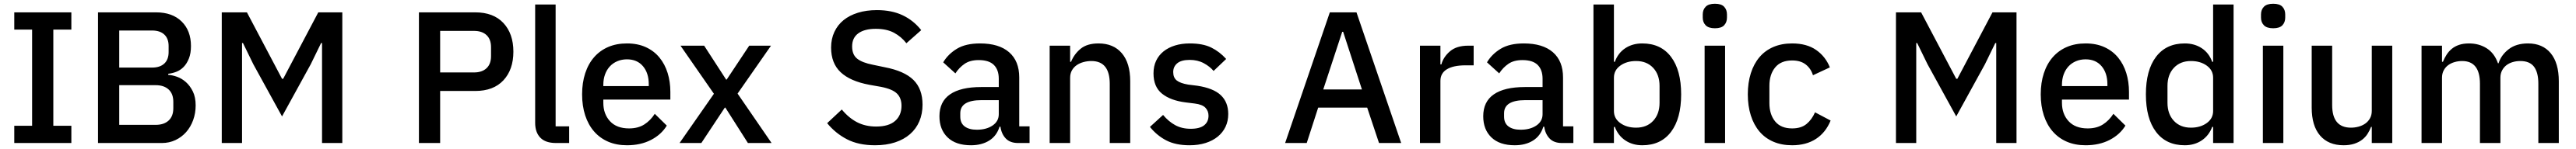

<svg xmlns="http://www.w3.org/2000/svg" viewBox="-20 -764 13720 796"><path d="M56 0V-92H151V-606H56V-698H360V-606H264V-92H360V0Z M502 -698H811Q898 -698 947.5 -649Q997 -600 997 -518Q997 -479 986 -451.5Q975 -424 958 -406.5Q941 -389 919 -380.5Q897 -372 876 -370V-364Q897 -363 922.5 -354Q948 -345 970 -325.5Q992 -306 1007 -275.5Q1022 -245 1022 -201Q1022 -159 1008.5 -122Q995 -85 971 -58Q947 -31 914 -15.5Q881 0 842 0H502ZM615 -97H809Q853 -97 878 -120Q903 -143 903 -186V-220Q903 -263 878 -286Q853 -309 809 -309H615ZM615 -403H790Q832 -403 855 -424.5Q878 -446 878 -486V-518Q878 -558 855 -579.5Q832 -601 790 -601H615Z M1695 -534H1690L1635 -421L1482 -142L1329 -421L1274 -534H1269V0H1161V-698H1295L1482 -343H1488L1675 -698H1803V0H1695Z M2211 0V-698H2511Q2608 -698 2661 -641Q2714 -584 2714 -488Q2714 -392 2661 -335Q2608 -278 2511 -278H2324V0ZM2324 -377H2504Q2547 -377 2571 -399.5Q2595 -422 2595 -464V-512Q2595 -554 2571 -576.5Q2547 -599 2504 -599H2324Z M2941 0Q2885 0 2857.5 -28.5Q2830 -57 2830 -108V-740H2939V-89H3011V0Z M3319 12Q3263 12 3219 -7Q3175 -26 3144 -61.5Q3113 -97 3096.5 -147.5Q3080 -198 3080 -260Q3080 -322 3096.5 -372.5Q3113 -423 3144 -458.5Q3175 -494 3219 -513Q3263 -532 3319 -532Q3376 -532 3419.5 -512Q3463 -492 3492 -456.5Q3521 -421 3535.5 -374Q3550 -327 3550 -273V-232H3193V-215Q3193 -155 3228.5 -116.5Q3264 -78 3330 -78Q3378 -78 3411 -99Q3444 -120 3467 -156L3531 -93Q3502 -45 3447 -16.5Q3392 12 3319 12ZM3319 -447Q3291 -447 3267.5 -437Q3244 -427 3227.5 -409Q3211 -391 3202 -366Q3193 -341 3193 -311V-304H3435V-314Q3435 -374 3404 -410.5Q3373 -447 3319 -447Z M3599 0 3782 -263 3604 -520H3730L3847 -339H3850L3970 -520H4086L3908 -264L4089 0H3963L3843 -189H3840L3715 0Z M4640 12Q4552 12 4490.5 -20Q4429 -52 4385 -106L4463 -179Q4500 -134 4544.5 -111Q4589 -88 4646 -88Q4713 -88 4747 -118Q4781 -148 4781 -199Q4781 -240 4757 -264Q4733 -288 4672 -300L4610 -311Q4508 -330 4457 -378Q4406 -426 4406 -510Q4406 -556 4423.5 -593.5Q4441 -631 4472.5 -656.5Q4504 -682 4549 -696Q4594 -710 4650 -710Q4729 -710 4787 -682.5Q4845 -655 4886 -603L4807 -533Q4780 -568 4741 -589Q4702 -610 4644 -610Q4584 -610 4551 -586Q4518 -562 4518 -516Q4518 -472 4545 -450.5Q4572 -429 4629 -418L4691 -405Q4796 -385 4844.5 -337Q4893 -289 4893 -205Q4893 -156 4876 -116Q4859 -76 4826.5 -47.5Q4794 -19 4747 -3.5Q4700 12 4640 12Z M5402 0Q5359 0 5336 -24.5Q5313 -49 5308 -87H5303Q5288 -38 5248 -13Q5208 12 5151 12Q5070 12 5026.5 -30Q4983 -72 4983 -143Q4983 -221 5039.5 -260Q5096 -299 5205 -299H5299V-343Q5299 -391 5273 -417Q5247 -443 5192 -443Q5146 -443 5117 -423Q5088 -403 5068 -372L5003 -431Q5029 -475 5076 -503.5Q5123 -532 5199 -532Q5300 -532 5354 -485Q5408 -438 5408 -350V-89H5463V0ZM5182 -71Q5233 -71 5266 -93.5Q5299 -116 5299 -154V-229H5207Q5094 -229 5094 -159V-141Q5094 -106 5117.5 -88.5Q5141 -71 5182 -71Z M5570 0V-520H5679V-434H5684Q5701 -476 5735.5 -504Q5770 -532 5830 -532Q5910 -532 5954.5 -479.5Q5999 -427 5999 -330V0H5890V-316Q5890 -438 5792 -438Q5771 -438 5750.5 -432.5Q5730 -427 5714 -416Q5698 -405 5688.5 -388Q5679 -371 5679 -348V0Z M6315 12Q6241 12 6191 -14Q6141 -40 6104 -86L6174 -150Q6203 -115 6238.5 -95.5Q6274 -76 6321 -76Q6369 -76 6392.5 -94.5Q6416 -113 6416 -146Q6416 -171 6399.5 -188.5Q6383 -206 6342 -211L6294 -217Q6214 -227 6168.5 -263.5Q6123 -300 6123 -372Q6123 -410 6137 -439.5Q6151 -469 6176.5 -489.5Q6202 -510 6237.5 -521Q6273 -532 6316 -532Q6386 -532 6430.5 -510Q6475 -488 6510 -449L6443 -385Q6423 -409 6390.5 -426.5Q6358 -444 6316 -444Q6271 -444 6249.5 -426Q6228 -408 6228 -379Q6228 -349 6247 -334Q6266 -319 6308 -312L6356 -306Q6442 -293 6481.5 -255.5Q6521 -218 6521 -155Q6521 -117 6506.5 -86.5Q6492 -56 6465 -34Q6438 -12 6400 0Q6362 12 6315 12Z M7324 0 7261 -189H7000L6939 0H6824L7062 -698H7204L7442 0ZM7133 -594H7128L7027 -286H7233Z M7542 0V-520H7651V-420H7656Q7667 -460 7702 -490Q7737 -520 7799 -520H7828V-415H7785Q7720 -415 7685.5 -394Q7651 -373 7651 -332V0Z M8298 0Q8255 0 8232 -24.5Q8209 -49 8204 -87H8199Q8184 -38 8144 -13Q8104 12 8047 12Q7966 12 7922.5 -30Q7879 -72 7879 -143Q7879 -221 7935.5 -260Q7992 -299 8101 -299H8195V-343Q8195 -391 8169 -417Q8143 -443 8088 -443Q8042 -443 8013 -423Q7984 -403 7964 -372L7899 -431Q7925 -475 7972 -503.5Q8019 -532 8095 -532Q8196 -532 8250 -485Q8304 -438 8304 -350V-89H8359V0ZM8078 -71Q8129 -71 8162 -93.5Q8195 -116 8195 -154V-229H8103Q7990 -229 7990 -159V-141Q7990 -106 8013.5 -88.5Q8037 -71 8078 -71Z M8466 -740H8575V-434H8580Q8597 -481 8635.5 -506.5Q8674 -532 8726 -532Q8825 -532 8879 -460.5Q8933 -389 8933 -260Q8933 -131 8879 -59.5Q8825 12 8726 12Q8674 12 8635.5 -14Q8597 -40 8580 -86H8575V0H8466ZM8693 -82Q8750 -82 8784 -118.5Q8818 -155 8818 -215V-305Q8818 -365 8784 -401.5Q8750 -438 8693 -438Q8643 -438 8609 -413.5Q8575 -389 8575 -349V-171Q8575 -131 8609 -106.5Q8643 -82 8693 -82Z M9113 -613Q9079 -613 9063.5 -629Q9048 -645 9048 -670V-687Q9048 -712 9063.5 -728Q9079 -744 9113 -744Q9147 -744 9162 -728Q9177 -712 9177 -687V-670Q9177 -645 9162 -629Q9147 -613 9113 -613ZM9058 -520H9167V0H9058Z M9524 12Q9468 12 9424 -7Q9380 -26 9350 -61.5Q9320 -97 9304 -147.5Q9288 -198 9288 -260Q9288 -322 9304 -372.5Q9320 -423 9350 -458.5Q9380 -494 9424 -513Q9468 -532 9524 -532Q9602 -532 9652 -497Q9702 -462 9725 -404L9635 -362Q9624 -398 9596.5 -419.5Q9569 -441 9524 -441Q9464 -441 9433.5 -403.5Q9403 -366 9403 -306V-213Q9403 -153 9433.5 -115.5Q9464 -78 9524 -78Q9572 -78 9600.5 -101.5Q9629 -125 9646 -164L9729 -120Q9703 -56 9651 -22Q9599 12 9524 12Z M10611 -534H10606L10551 -421L10398 -142L10245 -421L10190 -534H10185V0H10077V-698H10211L10398 -343H10404L10591 -698H10719V0H10611Z M11087 12Q11031 12 10987 -7Q10943 -26 10912 -61.5Q10881 -97 10864.5 -147.5Q10848 -198 10848 -260Q10848 -322 10864.5 -372.5Q10881 -423 10912 -458.5Q10943 -494 10987 -513Q11031 -532 11087 -532Q11144 -532 11187.5 -512Q11231 -492 11260 -456.5Q11289 -421 11303.5 -374Q11318 -327 11318 -273V-232H10961V-215Q10961 -155 10996.5 -116.5Q11032 -78 11098 -78Q11146 -78 11179 -99Q11212 -120 11235 -156L11299 -93Q11270 -45 11215 -16.5Q11160 12 11087 12ZM11087 -447Q11059 -447 11035.5 -437Q11012 -427 10995.5 -409Q10979 -391 10970 -366Q10961 -341 10961 -311V-304H11203V-314Q11203 -374 11172 -410.5Q11141 -447 11087 -447Z M11766 -86H11761Q11744 -40 11705.5 -14Q11667 12 11615 12Q11516 12 11462 -59.5Q11408 -131 11408 -260Q11408 -389 11462 -460.5Q11516 -532 11615 -532Q11667 -532 11705.5 -506.5Q11744 -481 11761 -434H11766V-740H11875V0H11766ZM11648 -82Q11698 -82 11732 -106.5Q11766 -131 11766 -171V-349Q11766 -389 11732 -413.5Q11698 -438 11648 -438Q11591 -438 11557 -401.5Q11523 -365 11523 -305V-215Q11523 -155 11557 -118.5Q11591 -82 11648 -82Z M12086 -613Q12052 -613 12036.5 -629Q12021 -645 12021 -670V-687Q12021 -712 12036.5 -728Q12052 -744 12086 -744Q12120 -744 12135 -728Q12150 -712 12150 -687V-670Q12150 -645 12135 -629Q12120 -613 12086 -613ZM12031 -520H12140V0H12031Z M12611 -86H12607Q12600 -67 12588.5 -49Q12577 -31 12559.5 -17.5Q12542 -4 12517.5 4Q12493 12 12461 12Q12380 12 12335.5 -40Q12291 -92 12291 -189V-520H12400V-203Q12400 -82 12500 -82Q12521 -82 12541 -87.5Q12561 -93 12576.5 -104Q12592 -115 12601.5 -132Q12611 -149 12611 -172V-520H12720V0H12611Z M12876 0V-520H12985V-434H12990Q12998 -454 13009.5 -472Q13021 -490 13037.5 -503.5Q13054 -517 13076.5 -524.5Q13099 -532 13129 -532Q13182 -532 13223 -506Q13264 -480 13283 -426H13286Q13300 -470 13340 -501Q13380 -532 13443 -532Q13521 -532 13564 -479.5Q13607 -427 13607 -330V0H13498V-317Q13498 -377 13475 -407.5Q13452 -438 13402 -438Q13381 -438 13362 -432.5Q13343 -427 13328.5 -416Q13314 -405 13305 -388Q13296 -371 13296 -349V0H13187V-317Q13187 -438 13092 -438Q13072 -438 13052.5 -432.5Q13033 -427 13018 -416Q13003 -405 12994 -388Q12985 -371 12985 -349V0Z"/></svg>

Font: IBM Plex Sans Arabic Medium
Style: Regular
Weight: 500
Designer: Mike Abbink, Paul van der Laan, Pieter van Rosmalen, Wael Morcos, Khajak Apelian
Foundry: Bold Monday
Version: Version 1.1